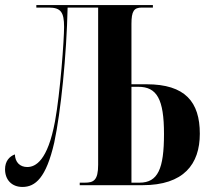

<svg xmlns="http://www.w3.org/2000/svg" viewBox="-21 -734 825 761"><path d="M68 7C119 7 162 -29 194 -169C220 -289 243 -517 247 -704H368V-81C368 -19 350 -10 315 -10H295V0H544C707 0 771 -83 771 -204C771 -330 713 -400 560 -400H500V-639C500 -690 510 -704 541 -704H585V-714H123V-704H172C220 -704 233 -686 233 -627C233 -577 218 -367 197 -253C168 -97 120 -72 87 -72C58 -72 39 -91 38 -122C16 -114 -1 -95 -1 -63C-1 -22 25 7 68 7ZM532 -10H500V-390H527C601 -390 629 -341 629 -203C629 -65 605 -10 532 -10Z"/></svg>

Font: Noto Serif Display ExtraCondensed
Style: Bold
Weight: 700
Width: 2
Designer: Monotype Design Team
Foundry: Monotype Imaging Inc.
Version: Version 2.009